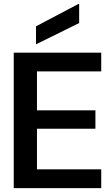

<svg xmlns="http://www.w3.org/2000/svg" viewBox="-20 -972 579 992"><path d="M51 0V-700H503V-603H171V-402H473V-307H171V-97H503V0ZM166 -743V-836L386 -952H389V-853Z"/></svg>

Font: DM Sans 36pt SemiBold
Style: Regular
Weight: 600
Designer: Colophon Foundry, Jonny Pinhorn
Foundry: Colophon Foundry
Version: Version 4.004;gftools[0.9.30]